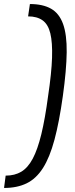

<svg xmlns="http://www.w3.org/2000/svg" viewBox="-64 -825 372 950"><path d="M84 -805Q148 -805 188.5 -782Q229 -759 248 -706.5Q267 -654 266 -566.5Q265 -479 247 -350Q229 -221 205.5 -133.5Q182 -46 148.5 6.5Q115 59 68 82Q21 105 -44 105L-36 44Q9 44 41.5 24.5Q74 5 98 -40Q122 -85 140.5 -161Q159 -237 174 -350Q191 -463 193.5 -539Q196 -615 185 -660Q174 -705 146.5 -724.5Q119 -744 75 -744Z"/></svg>

Font: Pathway Extreme SemiCondensed Light
Style: Italic
Weight: 300
Width: 4
Italic angle: -8°
Version: Version 1.001;gftools[0.9.26]